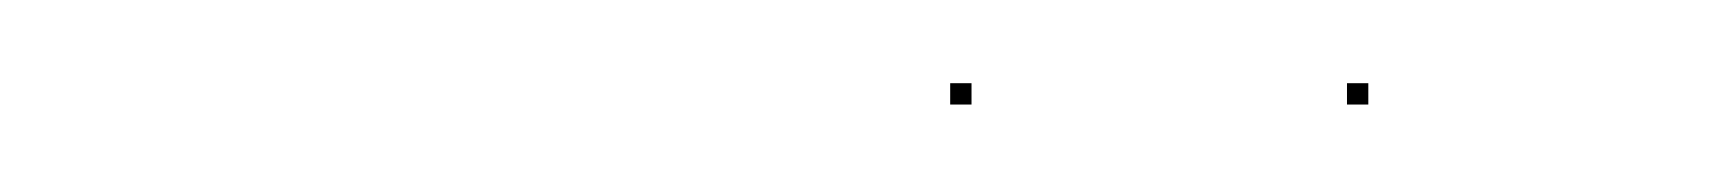

<svg xmlns="http://www.w3.org/2000/svg" viewBox="-20 -424 403 45"><path d="M295.7 -399.5H300.7V-404.5H295.7ZM202.7 -399.5H207.7V-404.5H202.7Z"/></svg>

Font: FRB American Cursive Just Endings
Style: Italic
Weight: 400
Italic angle: -25°
Version: Version 2.0;Modular Font Editor K font №1